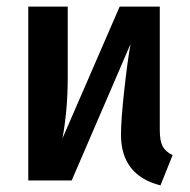

<svg xmlns="http://www.w3.org/2000/svg" viewBox="-20 -549 577 584"><path d="M466 -153Q466 -121 474.5 -104.5Q483 -88 505 -77L468 15Q348 -16 348 -139Q348 -185 358 -275Q368 -365 377 -415L198 0H66V-529H186V-312Q186 -215 170 -128L344 -529H466Z"/></svg>

Font: Fira Sans Condensed Medium
Style: Regular
Weight: 500
Width: 3
Designer: Carrois Corporate & Edenspiekermann AG
Foundry: Carrois Corporate GbR & Edenspiekermann AG
Version: Version 4.203;PS 004.203;hotconv 1.0.88;makeotf.lib2.5.64775